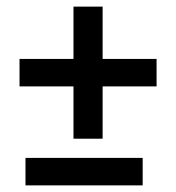

<svg xmlns="http://www.w3.org/2000/svg" viewBox="-20 -560 531 580"><path d="M411 -83V0H57V-83ZM453 -382V-299H290V-141H202V-299H39V-382H202V-540H290V-382Z"/></svg>

Font: Mukta
Style: Bold
Weight: 700
Designer: Girish Dalvi and Yashodeep Gholap
Foundry: Ek Type
Version: Version 2.538;PS 1.002;hotconv 16.6.51;makeotf.lib2.5.65220;